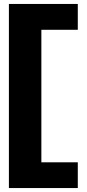

<svg xmlns="http://www.w3.org/2000/svg" viewBox="-20 -746 442 970"><path d="M25 204H373V74H189V-595.5H373V-726H25Z"/></svg>

Font: Anybody UltraCondensed Thin ExtraBold
Style: Regular
Weight: 800
Version: Version 1.111